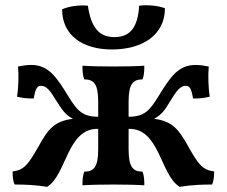

<svg xmlns="http://www.w3.org/2000/svg" viewBox="-20 -716 879 745"><path d="M414 -524C531 -524 620 -579 620 -684C594 -694 555 -698 520 -694C515 -610 485 -572 424 -572C364 -572 333 -610 321 -694C286 -697 249 -692 221 -680C221 -578 302 -524 414 -524ZM712 -145C673 -216 648 -246 578 -255C609 -272 621 -291 642 -326C664 -362 679 -383 700 -383C714 -383 722 -377 729 -334C749 -333 777 -336 794 -341C788 -376 787 -425 790 -458C776 -461 755 -464 739 -464C672 -464 641 -418 594 -341C561 -288 541 -263 479 -263V-321C479 -389 495 -408 533 -408C539 -423 540 -439 540 -461C511 -459 465 -458 420 -458C375 -458 329 -459 300 -461C300 -439 301 -423 307 -408C345 -408 361 -389 361 -321V-263C299 -263 279 -288 246 -341C199 -418 168 -464 101 -464C85 -464 64 -461 50 -458C53 -425 52 -376 46 -341C63 -336 91 -333 111 -334C118 -377 126 -383 140 -383C161 -383 176 -362 198 -326C220 -292 231 -272 263 -255C192 -246 167 -217 128 -145C91 -82 76 -56 29 -51C29 -31 30 -13 37 0C72 0 115 1 163 9C239 -38 240 -219 361 -216V-137C361 -69 345 -50 307 -50C301 -35 300 -19 300 3C329 1 375 0 420 0C465 0 511 1 540 3C540 -19 539 -35 533 -50C495 -50 479 -69 479 -137V-216C600 -219 601 -38 677 9C725 1 768 0 803 0C809 -13 811 -31 811 -51C764 -56 748 -82 712 -145Z"/></svg>

Font: Vollkorn Semibold
Style: Regular
Weight: 600
Designer: Friedrich Althausen
Foundry: Friedrich Althausen
Version: Version 4.015;PS 004.015;hotconv 1.0.88;makeotf.lib2.5.64775